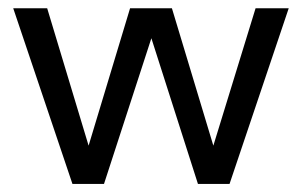

<svg xmlns="http://www.w3.org/2000/svg" viewBox="-20 -455 747 475"><path d="M547.9 0H469.7L354.5 -360.4L237.3 0H159.2L12.7 -434.6H96.7L199.2 -94.7L301.8 -434.6H405.3L507.8 -94.7L612.3 -434.6H694.3Z"/></svg>

Font: Myanmar PaOh One
Style: Regular
Weight: 400
Designer: Debbi Hosken
Foundry: SIL
Version: Version 2.8